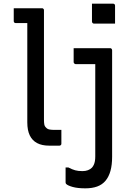

<svg xmlns="http://www.w3.org/2000/svg" viewBox="-20 -795 740 1048"><path d="M55 -750Q63 -750 79 -750Q95 -750 115 -750Q135 -750 154.5 -750Q174 -750 188.5 -750Q203 -750 209 -750Q213 -750 215 -748.5Q217 -747 218.5 -745Q220 -743 220 -739Q220 -693 220 -633Q220 -573 220 -507Q220 -441 220 -374.5Q220 -308 220 -248Q220 -188 220 -142Q220 -125 222 -115Q224 -105 232 -98Q239 -90 251 -88Q263 -86 277 -86Q282 -86 287 -86Q292 -86 296.5 -86Q301 -86 304 -86H315Q315 -69 315 -49Q315 -29 315 -11Q315 -7 313.5 -5Q312 -3 310 -1.5Q308 0 304 0Q299 0 289.5 0Q280 0 269 0Q258 0 248 0Q209 0 182.5 -14Q156 -28 142.5 -56Q129 -84 129 -127Q129 -171 129 -226Q129 -281 129 -341.5Q129 -402 129 -462Q129 -522 129 -575.5Q129 -629 129 -669H120Q116 -669 105 -669Q94 -669 83 -669Q72 -669 66 -669Q61 -669 58 -672Q55 -675 55 -680Q55 -697 55 -714.5Q55 -732 55 -750ZM581 -532Q585 -532 587 -530.5Q589 -529 590.5 -526.5Q592 -524 592 -521Q592 -465 592 -408Q592 -351 592 -294Q592 -237 592 -178.5Q592 -120 592 -60.5Q592 -1 592 61Q592 105 583 137.5Q574 170 556 191.5Q538 213 510.5 223Q483 233 446 233Q404 233 377 225.5Q350 218 341 209Q340 207 339 205.5Q338 204 338 201Q338 181 338 159.5Q338 138 338 119H353Q374 130 390.5 134.5Q407 139 430 139Q447 139 460 134Q473 129 482 120Q488 113 492 104.5Q496 96 498 84.5Q500 73 500 59Q500 -10 500 -75Q500 -140 500 -202Q500 -264 500 -324.5Q500 -385 500 -445H491Q481 -445 469 -445Q457 -445 444 -445Q431 -445 418 -445Q405 -445 393 -445Q389 -445 385.5 -448.5Q382 -452 382 -456Q382 -475 382 -494Q382 -513 382 -532Q411 -532 437.5 -532Q464 -532 488.5 -532Q513 -532 536 -532Q559 -532 581 -532ZM482 -775Q496 -775 510.5 -775Q525 -775 539.5 -775Q554 -775 568.5 -775Q583 -775 597 -775Q602 -775 605 -772Q608 -769 608 -764V-666Q594 -666 579.5 -666Q565 -666 550.5 -666Q536 -666 521.5 -666Q507 -666 493 -666Q490 -666 487.5 -667.5Q485 -669 483.5 -671.5Q482 -674 482 -677Z"/></svg>

Font: Recursive
Style: Regular
Weight: 400
Version: Version 1.085